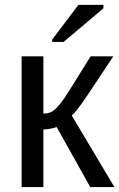

<svg xmlns="http://www.w3.org/2000/svg" viewBox="-20 -756 482 776"><path d="M155.3 -232.9V0H67.4V-528.3H155.3V-296.9Q169.9 -296.9 181.6 -301Q193.4 -305.2 206.1 -317.4Q212.4 -323.7 219.7 -332.3Q227.1 -340.8 234.9 -352.1Q243.2 -363.3 271 -407.5Q298.8 -451.7 346.2 -528.3H438L332.5 -369.6Q287.6 -303.2 270 -289.1L442.4 0H344.7L209 -242.7Q199.7 -238.8 183.8 -235.8Q168 -232.9 155.3 -232.9ZM397.9 -722.2 236.8 -586.4H190.9V-596.2L296.9 -736.3H397.9Z"/></svg>

Font: Arimo
Style: Regular
Weight: 400
Designer: Steve Matteson
Foundry: Monotype Imaging Inc.
Version: Version 1.33